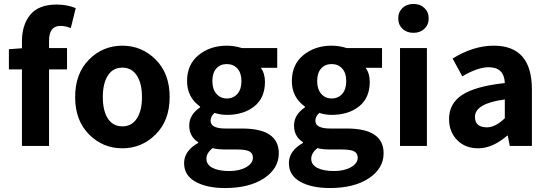

<svg xmlns="http://www.w3.org/2000/svg" viewBox="-20 -738 2771 971"><path d="M286 -607Q228 -607 228 -532V-495H319V-387H228V0H91V-387H25V-489L91 -494V-529Q91 -613 133.5 -664Q176 -715 267 -715Q319 -715 363 -697L338 -596Q311 -607 286 -607Z M599 12Q500 12 430 -58.5Q360 -129 360 -247Q360 -366 430 -436.5Q500 -507 599 -507Q697 -507 767.5 -436.5Q838 -366 838 -247Q838 -129 767.5 -58.5Q697 12 599 12ZM599 -99Q646 -99 672 -138.5Q698 -178 698 -247Q698 -316 672 -356Q646 -396 599 -396Q551 -396 525.5 -356Q500 -316 500 -247Q500 -178 525.5 -138.5Q551 -99 599 -99Z M1118 213Q1026 213 968.5 181Q911 149 911 87Q911 25 982 -15V-19Q937 -48 937 -103Q937 -158 992 -195V-199Q926 -246 926 -328Q926 -412 984.5 -459.5Q1043 -507 1127 -507Q1165 -507 1203 -495H1382V-395H1299Q1320 -367 1320 -324Q1320 -243 1266 -200Q1212 -157 1127 -157Q1096 -157 1065 -167Q1045 -150 1045 -127Q1045 -88 1121 -88H1204Q1390 -88 1390 37Q1390 114 1315.5 163.5Q1241 213 1118 213ZM1127 -240Q1160 -240 1180.5 -263Q1201 -286 1201 -328Q1201 -369 1180.5 -391.5Q1160 -414 1127 -414Q1094 -414 1074 -391.5Q1054 -369 1054 -328Q1054 -287 1074.5 -263.5Q1095 -240 1127 -240ZM1139 127Q1191 127 1225 107.5Q1259 88 1259 60Q1259 36 1240 27Q1221 18 1180 18H1123Q1079 18 1055 11Q1024 36 1024 65Q1024 95 1055 111Q1086 127 1139 127Z M1648 213Q1556 213 1498.5 181Q1441 149 1441 87Q1441 25 1512 -15V-19Q1467 -48 1467 -103Q1467 -158 1522 -195V-199Q1456 -246 1456 -328Q1456 -412 1514.5 -459.5Q1573 -507 1657 -507Q1695 -507 1733 -495H1912V-395H1829Q1850 -367 1850 -324Q1850 -243 1796 -200Q1742 -157 1657 -157Q1626 -157 1595 -167Q1575 -150 1575 -127Q1575 -88 1651 -88H1734Q1920 -88 1920 37Q1920 114 1845.5 163.5Q1771 213 1648 213ZM1657 -240Q1690 -240 1710.5 -263Q1731 -286 1731 -328Q1731 -369 1710.5 -391.5Q1690 -414 1657 -414Q1624 -414 1604 -391.5Q1584 -369 1584 -328Q1584 -287 1604.5 -263.5Q1625 -240 1657 -240ZM1669 127Q1721 127 1755 107.5Q1789 88 1789 60Q1789 36 1770 27Q1751 18 1710 18H1653Q1609 18 1585 11Q1554 36 1554 65Q1554 95 1585 111Q1616 127 1669 127Z M2126.5 -592.5Q2105 -572 2071 -572Q2037 -572 2015.5 -592.5Q1994 -613 1994 -645Q1994 -677 2015.5 -697.5Q2037 -718 2071 -718Q2105 -718 2126.5 -697.5Q2148 -677 2148 -645Q2148 -613 2126.5 -592.5ZM2003 0V-495H2139V0Z M2398 12Q2332 12 2291.5 -30Q2251 -72 2251 -136Q2251 -215 2318 -258.5Q2385 -302 2533 -318Q2530 -398 2451 -398Q2396 -398 2318 -352L2269 -442Q2374 -507 2477 -507Q2670 -507 2670 -286V0H2558L2548 -52H2545Q2471 12 2398 12ZM2443 -94Q2485 -94 2533 -140V-235Q2382 -215 2382 -147Q2382 -94 2443 -94Z"/></svg>

Font: Assistant
Style: Bold
Weight: 700
Designer: Hebrew By Ben Nathan, Latin by Paul Hunt
Version: Version 2.001;PS 002.001;hotconv 1.0.88;makeotf.lib2.5.64775